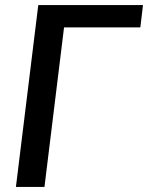

<svg xmlns="http://www.w3.org/2000/svg" viewBox="-20 -740 586 760"><path d="M535.5 -631.5H233.5L156 0H43L131.5 -720H546Z"/></svg>

Font: Lato Semibold
Style: Italic
Weight: 600
Italic angle: -7°
Designer: Lukasz Dziedzic
Foundry: tyPoland Lukasz Dziedzic
Version: Version 2.006; 2014-01-15